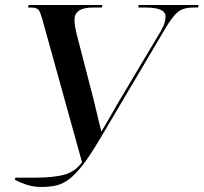

<svg xmlns="http://www.w3.org/2000/svg" viewBox="-20 -734 809 763"><path d="M39 -20 41 -28H122Q188 -28 232.5 -39Q277 -50 306 -89L150 -651Q142 -681 135 -692.5Q128 -704 104 -704H91L94 -714H387L385 -704H348Q276 -704 276 -655Q276 -642 278.5 -627.5Q281 -613 284 -601L351 -342Q358 -315 365.5 -282Q373 -249 383 -211Q400 -240 417 -269Q434 -298 452 -330L620 -612Q630 -630 634 -643.5Q638 -657 638 -668Q638 -704 559 -704H530L531 -714H769L767 -704H748Q726 -704 709 -698.5Q692 -693 676 -676Q660 -659 640 -626L379 -185Q340 -119 310.5 -80.5Q281 -42 255.5 -22.5Q230 -3 203.5 3Q177 9 144 9Q112 9 84 -0.5Q56 -10 39 -20Z"/></svg>

Font: Noto Serif Display Medium
Style: Italic
Weight: 500
Italic angle: -12°
Designer: Monotype Design Team
Foundry: Monotype Imaging Inc.
Version: Version 2.009